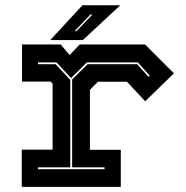

<svg xmlns="http://www.w3.org/2000/svg" viewBox="-20 -708 705 728"><path d="M62.5 0.5V-140.5H179.5V-391L172 -398.5H63.5V-539.5H210L244 -499.5L282.5 -539.5H530L639.5 -430L530.5 -324L461.5 -398H351.5L321 -367.5V-140H438V0.5ZM124 -66.5H376.5V-73.5H253.5V-406.5L312 -464.5H500L542.5 -417L547.5 -421.5L502.5 -471.5H309.5L249.5 -412L194 -471.5H124V-464.5H191L246.5 -405V-73.5H124ZM170.5 -556 292.5 -688H436L294 -556ZM263 -590H270L330.5 -653H323Z"/></svg>

Font: Tourney Expanded ExtraBold
Style: Regular
Weight: 800
Width: 7
Designer: Tyler Finck
Foundry: Etcetera Type Co
Version: Version 1.010; ttfautohint (v1.8.3)